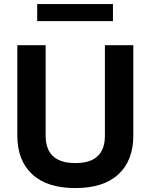

<svg xmlns="http://www.w3.org/2000/svg" viewBox="-20 -935 753 960"><path d="M504.5 -709.1V-254.6Q504.5 -213.4 489.6 -183Q474.6 -152.6 442.2 -136.1Q409.7 -119.6 356.6 -119.6Q304 -119.6 271.2 -136.1Q238.5 -152.6 223.4 -183Q208.2 -213.4 208.2 -254.6V-709.1H66.6V-257.3Q66.6 -132.6 141.1 -63.6Q215.5 5.4 356.6 5.4Q497.7 5.4 572.2 -63.6Q646.6 -132.6 646.6 -257.3V-709.1ZM544.8 -914.7H166V-829.2H544.8Z"/></svg>

Font: Estedad VF
Style: Regular
Weight: 100
Designer: Amin Abedi
Version: Version 7.3